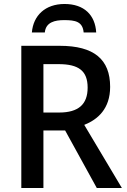

<svg xmlns="http://www.w3.org/2000/svg" viewBox="-20 -944 640 964"><path d="M304 -924C207 -924 147 -866 140 -781H205C210 -833 256 -843 302 -843C358 -843 395 -836 400 -781H463C458 -868 403 -924 304 -924ZM280 -714H87V0H198V-289H307L466 0H592L403 -317C471 -344 533 -398 533 -508C533 -646 452 -714 280 -714ZM274 -622C374 -622 420 -589 420 -504C420 -421 375 -379 277 -379H198V-622Z"/></svg>

Font: Noto Sans Thai Medium
Style: Regular
Weight: 500
Designer: Monotype Design Team
Foundry: Monotype Imaging Inc.
Version: Version 1.901